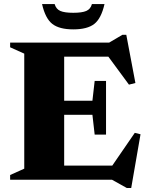

<svg xmlns="http://www.w3.org/2000/svg" viewBox="-20 -878 722 938"><path d="M29.5 0V-23L98.5 -54V-616L29.5 -647V-670H513.5L578 -708H597L641.5 -472.5L610 -464.5L509.5 -601H293.5V-386H431.5L442.5 -482.5H498V-220.5H442.5L431.5 -317H293.5V-69H528.5L638.5 -229L666.5 -222L621 40.5H599.5L527 0ZM338 -815.5Q380.5 -815.5 401.5 -824.5Q422.5 -833.5 429 -858H490.5Q474.5 -787.5 440.5 -761Q406.5 -734.5 338 -734.5Q270 -734.5 235.8 -761Q201.5 -787.5 185.5 -858H247Q254 -833.5 274.8 -824.5Q295.5 -815.5 338 -815.5Z"/></svg>

Font: Newsreader 16pt ExtraBold
Style: Regular
Weight: 800
Designer: Hugues Gentile
Foundry: Production Type
Version: Version 1.003; ttfautohint (v1.8.3)